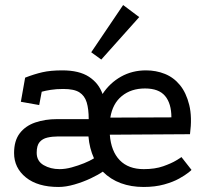

<svg xmlns="http://www.w3.org/2000/svg" viewBox="-20 -728 824 764"><path d="M80 -419Q116 -433 148.5 -440.5Q181 -448 228 -448Q295 -448 334 -422.5Q373 -397 388 -354Q417 -398 461.5 -423Q506 -448 561 -448Q601 -448 636 -434Q671 -420 696 -389.5Q721 -359 733 -310.5Q745 -262 736 -194L417 -192Q422 -126 456.5 -90.5Q491 -55 552 -55Q597 -55 629.5 -66.5Q662 -78 681 -89.5Q700 -101 702 -103L742 -52Q742 -51 729.5 -41Q717 -31 693 -17.5Q669 -4 633 6Q597 16 551 16Q502 16 461 1Q420 -14 389 -45Q372 -33 341.5 -18.5Q311 -4 276.5 6Q242 16 213 16Q130 16 83 -22Q36 -60 36 -119Q36 -168 58.5 -197.5Q81 -227 120 -240.5Q159 -254 207 -254H333Q333 -294 325 -320.5Q317 -347 296 -360.5Q275 -374 232 -374Q204 -374 182 -370.5Q160 -367 146 -363L136 -310L63 -323ZM210 -185Q188 -185 168.5 -180.5Q149 -176 137.5 -162.5Q126 -149 126 -120Q126 -87 153.5 -71Q181 -55 217 -55Q240 -55 265.5 -62Q291 -69 314.5 -78.5Q338 -88 354 -98Q345 -118 339.5 -139.5Q334 -161 332 -185ZM662 -261Q662 -316 637 -346Q612 -376 557 -376Q502 -376 465 -346Q428 -316 419 -260ZM470 -708 534 -660 383 -491 343 -520Z"/></svg>

Font: Podkova Medium
Style: Regular
Weight: 500
Designer: Ilya Yudin
Foundry: Cyreal (www.cyreal.org)
Version: Version 2.103